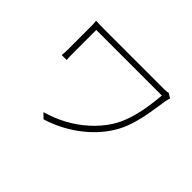

<svg xmlns="http://www.w3.org/2000/svg" viewBox="-131 -964 1261 1261"><g transform="rotate(45 500.0 -333.0)"><path d="M855 -665Q854 -662 852 -655.5Q850 -649 848.5 -643.5Q847 -638 846 -634Q837 -570 825.5 -503.5Q814 -437 794.5 -375Q775 -313 741 -259Q681 -164 582.5 -91Q484 -18 364 19L330 -14Q408 -36 477.5 -73.5Q547 -111 605 -163Q663 -215 705 -279Q736 -327 756 -387Q776 -447 787 -512.5Q798 -578 803 -641Q792 -641 757.5 -641Q723 -641 673 -641Q623 -641 564.5 -641Q506 -641 447.5 -641Q389 -641 337 -641Q285 -641 247 -641Q209 -641 194 -641Q194 -633 194 -610Q194 -587 194 -556.5Q194 -526 194 -496.5Q194 -467 194 -444.5Q194 -422 194 -414Q194 -404 194.5 -391.5Q195 -379 196 -364H150Q152 -379 152.5 -392Q153 -405 153 -414Q153 -424 153 -452.5Q153 -481 153 -516.5Q153 -552 153 -583.5Q153 -615 153 -630Q153 -644 152.5 -656.5Q152 -669 150 -683Q167 -682 190 -681.5Q213 -681 244 -681Q250 -681 280 -681Q310 -681 355.5 -681Q401 -681 454.5 -681Q508 -681 562 -681Q616 -681 663.5 -681Q711 -681 743.5 -681Q776 -681 785 -681Q794 -681 805 -682Q816 -683 823 -685Z"/></g></svg>

Font: Noto Sans TC ExtraLight
Style: Regular
Weight: 250
Designer: Ryoko NISHIZUKA  (kana, bopomofo & ideographs); Paul D. Hunt (Latin, Greek & Cyrillic); Sandoll Communications , Soo-you
Foundry: Adobe
Version: Version 2.004-H2;hotconv 1.0.118;makeotfexe 2.5.65603